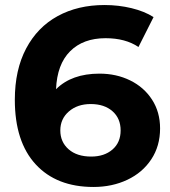

<svg xmlns="http://www.w3.org/2000/svg" viewBox="-20 -732 677 764"><path d="M617 -221Q617 -151 582 -98Q547 -45 486.5 -16.5Q426 12 352 12Q205 12 122 -78Q39 -168 39 -335Q39 -454 84 -539Q129 -624 209.5 -668Q290 -712 396 -712Q452 -712 503.5 -699.5Q555 -687 591 -664L531 -545Q479 -580 400 -580Q311 -580 259 -528Q207 -476 203 -377Q265 -439 376 -439Q443 -439 498 -412Q553 -385 585 -335.5Q617 -286 617 -221ZM460 -213Q460 -261 427.5 -289.5Q395 -318 341 -318Q288 -318 254 -288.5Q220 -259 220 -213Q220 -167 253 -138Q286 -109 343 -109Q395 -109 427.5 -137Q460 -165 460 -213Z"/></svg>

Font: APTA Sans Regular
Style: Bold Italic
Weight: 700
Version: Version 7.200